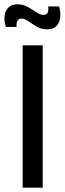

<svg xmlns="http://www.w3.org/2000/svg" viewBox="-20 -870 303 890"><path d="M85 0V-660H178V0ZM199 -734Q172 -734 150.5 -746.5Q129 -759 111.5 -771.5Q94 -784 78 -784Q65 -784 60 -772.5Q55 -761 57 -745H7Q-2 -775 1.5 -798.5Q5 -822 20 -836Q35 -850 60 -850Q87 -850 108.5 -838Q130 -826 148 -813.5Q166 -801 182 -801Q197 -801 201.5 -812.5Q206 -824 203 -840H254Q262 -813 259 -788.5Q256 -764 241.5 -749Q227 -734 199 -734Z"/></svg>

Font: Bricolage Grotesque 17pt
Style: Regular
Weight: 400
Version: Version 1.001;gftools[0.9.33.dev8+g029e19f]